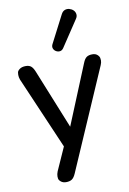

<svg xmlns="http://www.w3.org/2000/svg" viewBox="-102 -831 725 1079"><g transform="rotate(-10 260.0 -291.5)"><path d="M186 187Q168 187 156.5 177.5Q145 168 144 159Q143 150 143 147Q143 134 149 119L208 -13L30 -426Q25 -440 25 -453Q25 -456 26 -466Q27 -476 40 -485.5Q53 -495 75 -495Q94 -495 105 -486Q116 -477 125 -455L262 -116L401 -455Q410 -478 422 -486.5Q434 -495 455 -495Q473 -495 483.5 -485.5Q494 -476 495.5 -466.5Q497 -457 497 -453Q497 -441 491 -427L241 148Q231 171 218.5 179Q206 187 186 187ZM300 -558Q292 -546 280.5 -544Q269 -542 258 -548Q247 -554 242.5 -565Q238 -576 244 -589L325 -746Q333 -762 345.5 -767Q358 -772 371.5 -768.5Q385 -765 394.5 -756Q404 -747 406 -733.5Q408 -720 399 -707Z"/></g></svg>

Font: Nunito SemiBold
Style: Regular
Weight: 600
Designer: Vernon Adams
Foundry: Vernon Adams
Version: Version 3.602